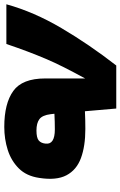

<svg xmlns="http://www.w3.org/2000/svg" viewBox="130 -718 576 919"><g transform="rotate(90 418.5 -258.0)"><path d="M566 10Q454 10 394 -33Q334 -76 334 -186V-377Q304 -322 281 -276.5Q258 -231 240 -188.5Q222 -146 205 -101Q188 -56 169 0H-21Q15 -131 93 -263.5Q171 -396 272 -526H478L491 -376Q512 -377 533.5 -377.5Q555 -378 576 -378Q658 -378 715 -357Q772 -336 797.5 -287.5Q823 -239 810 -157Q801 -96 764.5 -59.5Q728 -23 676 -6.5Q624 10 566 10ZM505 -212Q510 -172 529 -158Q548 -144 583 -144Q618 -144 631 -155Q644 -166 646 -188Q651 -232 578 -232Q560 -232 541 -231.5Q522 -231 503 -230Z"/></g></svg>

Font: Raleway Black
Style: Italic
Weight: 900
Italic angle: -12°
Designer: Matt McInerney, Pablo Impallari, Rodrigo Fuenzalida
Foundry: Matt McInerney, Pablo Impallari, Rodrigo Fuenzalida
Version: Version 4.101;RELEASE